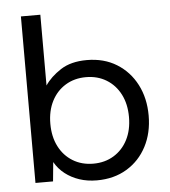

<svg xmlns="http://www.w3.org/2000/svg" viewBox="-52 -768 733 827"><g transform="rotate(-5 314.0 -354.0)"><path d="M334 12Q293 12 258.5 0.5Q224 -11 197 -32Q170 -53 153 -83L145 0H69V-720H153V-414Q177 -450 221.5 -479Q266 -508 335 -508Q409 -508 464 -474Q519 -440 549.5 -381Q580 -322 580 -247Q580 -172 549.5 -113.5Q519 -55 463.5 -21.5Q408 12 334 12ZM325 -61Q375 -61 413.5 -84.5Q452 -108 473.5 -150Q495 -192 495 -248Q495 -304 473.5 -346Q452 -388 413.5 -411.5Q375 -435 325 -435Q275 -435 236.5 -411.5Q198 -388 176.5 -346Q155 -304 155 -248Q155 -192 176.5 -150Q198 -108 236.5 -84.5Q275 -61 325 -61Z"/></g></svg>

Font: DM Sans 24pt
Style: Regular
Weight: 400
Designer: Colophon Foundry, Jonny Pinhorn
Foundry: Colophon Foundry
Version: Version 4.004;gftools[0.9.30]